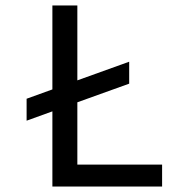

<svg xmlns="http://www.w3.org/2000/svg" viewBox="-20 -680 633 700"><path d="M171 0V-274L77 -240V-320L171 -354V-660H262V-387L451 -455V-375L262 -307V-80H571V0Z"/></svg>

Font: Bricolage Grotesque 12pt
Style: Regular
Weight: 400
Designer: Mathieu Triay
Foundry: Atelier Triay
Version: Version 1.001; ttfautohint (v1.8.4.7-5d5b);gftools[0.9.33.de